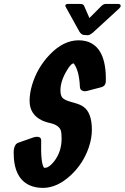

<svg xmlns="http://www.w3.org/2000/svg" viewBox="-20 -918 620 954"><path d="M424.3 -828.6 483.4 -887.7Q493.2 -897.5 503.9 -898.4Q506.8 -898.4 510.7 -898.4H566.4Q579.6 -898.4 579.6 -888.7Q579.1 -882.3 572.3 -876L442.4 -756.8Q425.8 -743.2 417.5 -743.2Q416 -743.2 415 -743.2L397.5 -744.1Q383.8 -745.6 375 -760.3Q374.5 -761.2 374 -761.7L307.6 -881.8Q300.8 -892.6 309.6 -897Q313 -898.4 317.4 -898.4H377.9Q392.1 -898.4 396 -892.1Q397 -890.1 398.4 -887.7ZM371.1 -717.8Q391.6 -717.8 409.7 -712.9Q508.8 -684.6 505.9 -515.6Q505.4 -490.2 482.4 -484.4L411.1 -465.8Q405.8 -464.4 398.9 -464.8Q377.9 -467.3 377 -486.3Q373.5 -567.4 346.2 -603Q342.8 -603 339.8 -601.6Q328.1 -594.7 312.5 -568.4Q280.3 -515.1 280.3 -468.8Q280.3 -445.8 289.1 -433.6Q298.8 -420.9 334 -411.1L351.6 -406.2Q378.4 -398.9 394.5 -387.7Q436.5 -357.9 436.5 -273.4Q436.5 -231 421.4 -186.5Q393.6 -104 329.6 -45.4Q262.7 15.6 193.4 15.6Q157.2 15.6 128.9 3.4Q46.9 -32.2 47.9 -163.1Q47.9 -168.5 48.8 -174.3Q53.2 -203.1 71.3 -209L146.5 -235.4Q156.7 -238.8 167 -238.3Q184.6 -236.8 184.6 -220.7Q181.6 -105 199.2 -84Q208.5 -84 215.8 -86.9Q232.4 -95.2 248.5 -115.7Q286.1 -163.6 286.1 -229.5Q286.1 -256.8 282.2 -269.5Q273.4 -295.4 232.4 -305.7L216.8 -309.6Q204.1 -313 190.4 -318.8Q127 -348.6 127 -417Q127 -454.6 139.6 -496.6Q165.5 -582 225.6 -645Q294.4 -717.8 371.1 -717.8Z"/></svg>

Font: Allan
Style: Bold
Weight: 500
Italic angle: -14.3°
Version: Version 1.002